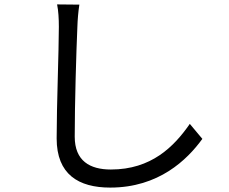

<svg xmlns="http://www.w3.org/2000/svg" viewBox="-20 -800 1040 871"><path d="M340 -779 239 -780C245 -751 247 -715 247 -678C247 -573 237 -320 237 -172C237 -9 336 51 480 51C700 51 829 -75 898 -170L841 -238C769 -134 666 -31 483 -31C388 -31 319 -70 319 -180C319 -329 326 -565 331 -678C332 -711 335 -746 340 -779Z"/></svg>

Font: Noto Sans HK
Style: Regular
Weight: 400
Designer: Ryoko NISHIZUKA 西塚涼子 (kana, bopomofo & ideographs); Paul D. Hunt (Latin, Greek & Cyrillic); Sandoll Communications 산돌커뮤니
Foundry: Adobe
Version: Version 2.004;hotconv 1.0.118;makeotfexe 2.5.65603